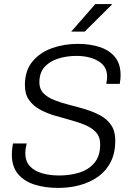

<svg xmlns="http://www.w3.org/2000/svg" viewBox="-20 -911 640 941"><path d="M265 10Q202 10 150.5 -6Q99 -22 68.5 -58Q38 -94 38 -154Q38 -167 40 -184Q42 -201 44 -208H111Q109 -202 106.5 -187Q104 -172 104 -161Q104 -121 126 -97Q148 -73 185.5 -62Q223 -51 271 -51Q323 -51 368.5 -65Q414 -79 442.5 -112.5Q471 -146 471 -204Q471 -240 451 -262Q431 -284 398 -298Q365 -312 326 -322.5Q287 -333 248 -344.5Q209 -356 176 -374Q143 -392 122.5 -420.5Q102 -449 102 -494Q102 -565 139 -609.5Q176 -654 235 -675Q294 -696 362 -696Q421 -696 468.5 -680.5Q516 -665 543.5 -631.5Q571 -598 571 -543Q571 -536 570.5 -527Q570 -518 567 -500H501Q504 -519 504.5 -525.5Q505 -532 505 -536Q505 -586 462 -611.5Q419 -637 354 -637Q307 -637 265.5 -624Q224 -611 198.5 -583Q173 -555 173 -507Q173 -474 193.5 -453.5Q214 -433 247 -420Q280 -407 320 -397Q360 -387 399.5 -375Q439 -363 472 -345Q505 -327 525 -297.5Q545 -268 545 -222Q545 -161 522.5 -117Q500 -73 460.5 -45Q421 -17 371 -3.5Q321 10 265 10ZM329 -756 447 -891H528V-888L395 -756Z"/></svg>

Font: Chivo Mono Medium ExtraLight
Style: Italic
Weight: 250
Italic angle: -8.05°
Monospace: yes
Version: Version 1.008